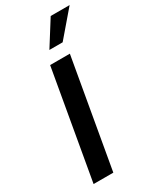

<svg xmlns="http://www.w3.org/2000/svg" viewBox="-224 -961 847 1028"><g transform="rotate(-30 199.5 -447.0)"><path d="M31 0 148 -668H270L153 0ZM185 -740 282 -894H399L267 -740Z"/></g></svg>

Font: Gantari SemiBold
Style: Italic
Weight: 600
Italic angle: -10°
Designer: Anugrah Pasau
Foundry: Lafontype
Version: Version 1.000